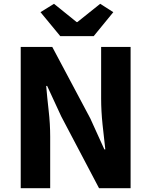

<svg xmlns="http://www.w3.org/2000/svg" viewBox="-20 -990 797 1010"><path d="M89 0V-743H255L455 -367L529 -204H534Q527 -263 519.5 -334.5Q512 -406 512 -472V-743H667V0H501L302 -378L228 -538H223Q228 -478 236 -408Q244 -338 244 -272V0ZM297 -800 193 -926 264 -970 383 -874H387L507 -970L576 -926L473 -800Z"/></svg>

Font: Noto Sans JP ExtraBold
Style: Regular
Weight: 800
Designer: Ryoko NISHIZUKA  (kana, bopomofo & ideographs); Paul D. Hunt (Latin, Greek & Cyrillic); Sandoll Communications , Soo-you
Foundry: Adobe
Version: Version 2.004-H2;hotconv 1.0.118;makeotfexe 2.5.65603